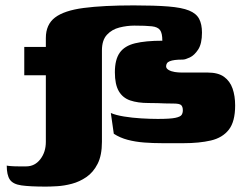

<svg xmlns="http://www.w3.org/2000/svg" viewBox="-20 -526 912 712"><path d="M5 88Q8 89 21 90Q34 91 50.5 91Q67 91 77 91Q109 91 129.5 64.5Q150 38 150 0Q150 -43 150 -67.5Q150 -92 150 -108Q150 -124 150 -139.5Q150 -155 150 -179.5Q150 -204 150 -247Q145 -247 127.5 -247Q110 -247 92.5 -247Q75 -247 70 -247Q70 -250 70 -256Q70 -262 70 -283Q70 -304 70 -352Q75 -352 92.5 -352Q110 -352 127.5 -352Q145 -352 150 -352V-385Q150 -435 184 -461Q218 -487 290.5 -496.5Q363 -506 476 -506Q554 -506 604 -502Q654 -498 681 -487Q708 -476 718.5 -456Q729 -436 729 -405Q729 -364 715 -342.5Q701 -321 684 -313Q667 -305 658 -305Q640 -305 628.5 -303.5Q617 -302 609.5 -299Q602 -296 599 -291Q596 -286 596 -280Q596 -272 605.5 -266.5Q615 -261 628 -259Q641 -257 653 -257Q682 -257 708.5 -257Q735 -257 750 -257Q789 -257 811 -241Q833 -225 842.5 -197.5Q852 -170 852 -135Q852 -75 828.5 -45Q805 -15 762 -5Q719 5 660 5Q620 5 583.5 5Q547 5 514.5 2.5Q482 0 453.5 -7.5Q425 -15 402 -30L391 -107Q409 -99 439.5 -94Q470 -89 504 -87Q538 -85 565 -85Q611 -85 630 -89Q649 -93 653.5 -100Q658 -107 658 -117Q658 -130 652 -136Q646 -142 624 -142Q604 -142 591 -142.5Q578 -143 565 -143.5Q552 -144 531 -144Q491 -144 463 -153.5Q435 -163 420.5 -188Q406 -213 406 -258Q406 -305 424 -330.5Q442 -356 481 -365.5Q520 -375 582 -375Q582 -403 573.5 -414.5Q565 -426 543 -428.5Q521 -431 478 -431Q451 -431 423 -424Q395 -417 376.5 -397Q358 -377 358 -339V0Q358 50 342 81.5Q326 113 300.5 130.5Q275 148 246.5 155.5Q218 163 192 164.5Q166 166 150 166Q91 166 59.5 161.5Q28 157 16.5 140Q5 123 5 88Z"/></svg>

Font: Genos Black
Style: Regular
Weight: 900
Designer: Robert E. Leuschke
Foundry: Robert E. Leuschke
Version: Version 1.010